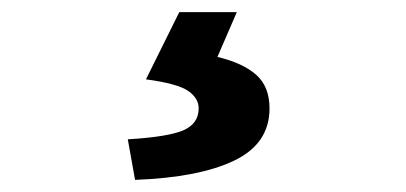

<svg xmlns="http://www.w3.org/2000/svg" viewBox="-20 -25 671 317"><path d="M203 272 191 205Q258 201 283 190Q308 179 308 154Q308 137 290.5 125Q273 113 221 106L276 -5H371L339 69Q381 79 403 98.5Q425 118 425 154Q425 212 367 240Q309 268 203 272Z"/></svg>

Font: Noto Sans JP ExtraBold
Style: Regular
Weight: 800
Designer: Ryoko NISHIZUKA  (kana, bopomofo & ideographs); Paul D. Hunt (Latin, Greek & Cyrillic); Sandoll Communications , Soo-you
Foundry: Adobe
Version: Version 2.004-H2;hotconv 1.0.118;makeotfexe 2.5.65603